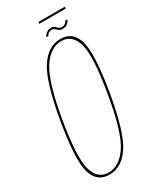

<svg xmlns="http://www.w3.org/2000/svg" viewBox="-206 -861 751 923"><g transform="rotate(-30 169.0 -399.5)"><path d="M112 4Q181 4 228 -67.5Q275 -139 309 -337.5Q342 -534.5 321.8 -607Q301.5 -679.5 232.5 -679.5Q163.5 -679.5 116.5 -607.8Q69.5 -536 35.5 -337.5Q2 -139.5 22.5 -67.8Q43 4 112 4ZM114 -7Q54 -7 34 -75Q14 -143 46.5 -337.5Q80 -531.5 125 -600Q170 -668.5 230.5 -668.5Q290.5 -668.5 310.5 -600Q330.5 -531.5 297.5 -337.5Q264.5 -142.5 219.2 -74.8Q174 -7 114 -7ZM267 -715.5Q276 -715.5 283.5 -718.2Q291 -721 296.2 -725.8Q301.5 -730.5 304.5 -735.2Q307.5 -740 308 -744.5H297Q296 -740.5 292.5 -736Q289 -731.5 282.8 -728.5Q276.5 -725.5 270 -725.5Q260 -725.5 254.2 -729Q248.5 -732.5 244.5 -737.2Q240.5 -742 235.2 -745.2Q230 -748.5 220.5 -748.5Q212.5 -748.5 205.2 -746Q198 -743.5 192.8 -739.2Q187.5 -735 184 -730.2Q180.5 -725.5 180 -720H190.5Q191.5 -724.5 195.2 -729Q199 -733.5 205.2 -736Q211.5 -738.5 218.5 -738.5Q226.5 -738.5 231 -735.2Q235.5 -732 240 -727.2Q244.5 -722.5 250.5 -719Q256.5 -715.5 267 -715.5ZM181 -793H327.5L329 -803H183Z"/></g></svg>

Font: Anybody Thin Condensed
Style: Italic
Weight: 100
Width: 3
Italic angle: -10°
Version: Version 1.113;gftools[0.9.25]